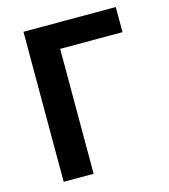

<svg xmlns="http://www.w3.org/2000/svg" viewBox="-110 -828 805 916"><g transform="rotate(-15 292.0 -370.5)"><path d="M91 0H239V-617H547V-741H91Z"/></g></svg>

Font: Source Han Sans KR
Style: Bold
Weight: 700
Designer: Ryoko NISHIZUKA 西塚涼子 (kana, bopomofo & ideographs); Paul D. Hunt (Latin, Greek & Cyrillic); Sandoll Communications 산돌커뮤니
Foundry: Adobe
Version: Version 2.004;hotconv 1.0.118;makeotfexe 2.5.65603